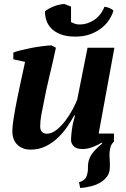

<svg xmlns="http://www.w3.org/2000/svg" viewBox="-20 -740 635 965"><path d="M553 -69V-29Q540 -16 535.5 -1Q531 14 530.5 30.5Q530 47 531.5 65Q533 83 532 101Q532 128 518.5 146.5Q505 165 484 177.5Q463 190 436.5 196.5Q410 203 383 205L377 176Q406 168 414.5 147Q423 126 422 100Q422 80 426.5 65Q431 50 440 36.5Q449 23 462.5 9.5Q476 -4 494 -19L491 -23Q476 -13 448.5 -2Q421 9 395 9Q363 9 350 -5.5Q337 -20 337 -36Q337 -54 341 -86Q345 -118 357 -160H353Q340 -136 320 -106Q300 -76 273 -49.5Q246 -23 211 -5.5Q176 12 134 12Q93 12 67.5 -12.5Q42 -37 42 -82Q42 -104 48.5 -145Q55 -186 64.5 -234.5Q74 -283 85.5 -334.5Q97 -386 106 -429L47 -442V-476Q63 -482 87 -488Q111 -494 137 -499Q163 -504 190 -507.5Q217 -511 239 -512L261 -500Q245 -425 228.5 -357.5Q212 -290 198 -215Q193 -191 187.5 -162Q182 -133 182 -104Q182 -86 191.5 -77Q201 -68 215 -68Q240 -68 264.5 -87.5Q289 -107 309.5 -134.5Q330 -162 345.5 -191Q361 -220 368 -239L420 -500H555L476 -69ZM359 -556Q316 -556 286.5 -567Q257 -578 239 -596Q221 -614 213.5 -636.5Q206 -659 206 -683Q220 -695 247 -706.5Q274 -718 303 -720L337 -707V-629Q347 -624 356.5 -620.5Q366 -617 382 -617Q419 -617 453.5 -640Q488 -663 505 -706Q517 -705 530.5 -699.5Q544 -694 550 -686Q544 -665 529.5 -642Q515 -619 491.5 -600Q468 -581 435 -568.5Q402 -556 359 -556Z"/></svg>

Font: PT Serif
Style: Bold Italic
Weight: 700
Italic angle: -12°
Designer: A.Korolkova, O.Umpeleva, V.Yefimov
Foundry: ParaType Ltd
Version: Version 1.000W OFL